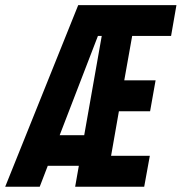

<svg xmlns="http://www.w3.org/2000/svg" viewBox="-52 -713 694 733"><path d="M234.9 0 249 -80.1H130.4L99.6 0H-32.2L246.6 -693.4H621.6L601.1 -575.7H452.6L422.4 -406.2H542L521 -288.1H401.9L372.1 -118.2H520L498.5 0ZM175.8 -196.8H269.5L336.4 -575.7H321.8Z"/></svg>

Font: CaskaydiaCove NF
Style: Bold Italic
Weight: 700
Italic angle: -10°
Designer: Aaron Bell
Foundry: Saja Typeworks
Version: Version 2111.001; VTT 6.35;Nerd Fonts 3.2.1